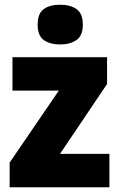

<svg xmlns="http://www.w3.org/2000/svg" viewBox="-20 -796 507 816"><path d="M445 0H21V-105L230 -411H33V-553H435V-439L235 -142H445ZM236 -776Q278 -776 305 -757.5Q332 -739 332 -691Q332 -644 304.5 -625.5Q277 -607 236 -607Q193 -607 166.5 -625.5Q140 -644 140 -691Q140 -739 166 -757.5Q192 -776 236 -776Z"/></svg>

Font: Noto Sans Tamil SemiCondensed Black
Style: Regular
Weight: 900
Width: 4
Designer: Jelle Bosma - Monotype Design Team
Foundry: Monotype Imaging Inc.
Version: Version 2.004; ttfautohint (v1.8.4.7-5d5b)